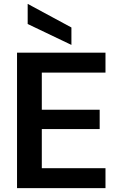

<svg xmlns="http://www.w3.org/2000/svg" viewBox="-20 -972 618 992"><path d="M68 0V-700H525V-597H196V-405H495V-305H196V-103H525V0ZM349 -740 123 -848V-952L349 -830Z"/></svg>

Font: Firefly Display
Style: Bold
Weight: 700
Designer: Colophon Foundry, Jonny Pinhorn
Foundry: Colophon Foundry
Version: Version 1.200; ttfautohint (v1.8.3)